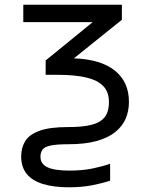

<svg xmlns="http://www.w3.org/2000/svg" viewBox="-20 -556 640 816"><path d="M272 240Q208 240 162.5 226Q117 212 93.5 183Q70 154 70 109Q70 72 87 44Q104 16 147.5 0Q191 -16 269 -16Q319 -16 352.5 -22Q386 -28 406 -41Q426 -54 434.5 -74Q443 -94 443 -122Q443 -165 419 -190Q395 -215 347 -226.5Q299 -238 227 -238H174V-299L374 -462H79V-536H498V-472L294 -308Q351 -306 394.5 -293Q438 -280 467.5 -256.5Q497 -233 512.5 -200Q528 -167 528 -123Q528 -84 514 -51.5Q500 -19 469.5 5.5Q439 30 390 43.5Q341 57 271 57Q221 57 195 62.5Q169 68 160.5 80Q152 92 152 110Q152 141 182 155Q212 169 275 169Q331 169 374 160Q417 151 448 140V212Q418 222 373.5 231Q329 240 272 240Z"/></svg>

Font: Noto Sans Mono
Style: Regular
Weight: 400
Designer: Monotype Design Team
Foundry: Monotype Imaging Inc.
Version: Version 2.014